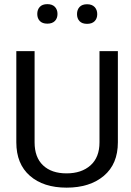

<svg xmlns="http://www.w3.org/2000/svg" viewBox="-20 -882 623 913"><path d="M453.1 -638.7H540.5V-205.1Q540.5 -102.1 473.9 -45.9Q407.2 10.3 296.9 10.3Q186.5 10.3 122.1 -46.1Q57.6 -102.5 57.6 -205.1V-638.7H144.5V-205.1Q144.5 -133.8 184.8 -95.7Q225.1 -57.6 296.4 -57.6Q367.7 -57.6 410.4 -95.7Q453.1 -133.8 453.1 -205.1ZM429.9 -781.2Q417.5 -768.6 394 -768.6Q370.6 -768.6 358.4 -781.2Q346.2 -793.9 346.2 -814.9Q346.2 -835.9 358.4 -848.9Q370.6 -861.8 394 -861.8Q417.5 -861.8 429.9 -848.6Q442.4 -835.4 442.4 -814.7Q442.4 -793.9 429.9 -781.2ZM241 -782.2Q228.5 -769.5 205.1 -769.5Q181.6 -769.5 169.4 -782.2Q157.2 -794.9 157.2 -815.7Q157.2 -836.4 169.4 -849.4Q181.6 -862.3 205.1 -862.3Q228.5 -862.3 241 -849.4Q253.4 -836.4 253.4 -815.7Q253.4 -794.9 241 -782.2Z"/></svg>

Font: Yantramanav
Style: Regular
Weight: 400
Version: Version 1.000;PS 1.0;hotconv 1.0.72;makeotf.lib2.5.5900; ttf